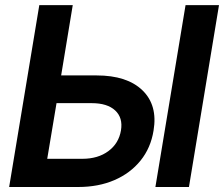

<svg xmlns="http://www.w3.org/2000/svg" viewBox="-20 -748 896 768"><path d="M224.6 -446.3H366.2Q488.3 -446.3 549.8 -386.7Q611.3 -327.1 594.2 -225.6Q583 -156.2 542.2 -105.7Q501.5 -55.2 437.7 -27.6Q374 0 292.5 0H16.6L137.2 -727.5H271ZM206.1 -335.4 168.9 -112.8H309.6Q372.1 -112.8 413.6 -143.6Q455.1 -174.3 463.9 -226.6Q472.2 -276.9 440.7 -306.2Q409.2 -335.4 346.7 -335.4ZM856 -727.5 735.8 0H601.6L722.2 -727.5Z"/></svg>

Font: Inter Display Semi Bold
Style: Italic
Weight: 600
Italic angle: -9.39999°
Designer: Rasmus Andersson
Foundry: rsms
Version: Version 4.000;git-4fc901f